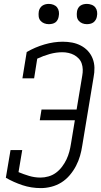

<svg xmlns="http://www.w3.org/2000/svg" viewBox="-20 -957 519 985"><path d="M190 8Q140 8 95 -7Q50 -22 10 -45L34 -187H94L75 -74Q101 -63 129.5 -54.5Q158 -46 188 -46Q208 -46 229 -52Q250 -58 267.5 -71Q285 -84 298.5 -102Q312 -120 321 -139Q330 -158 335.5 -178.5Q341 -199 344 -219L364 -340H184L193 -395H373L402 -569Q405 -585 404.5 -601Q404 -617 399 -631.5Q394 -646 383.5 -657Q373 -668 360 -675Q347 -682 331.5 -685.5Q316 -689 300 -689Q268 -689 235.5 -680Q203 -671 171 -656L155 -555H95L117 -690Q160 -715 208 -729Q256 -743 302 -743Q327 -743 350.5 -738.5Q374 -734 395 -723Q416 -712 431.5 -695Q447 -678 455.5 -656Q464 -634 464.5 -609.5Q465 -585 460 -560L402 -210Q398 -183 390.5 -157Q383 -131 370 -106Q357 -81 338 -58.5Q319 -36 295 -21Q271 -6 243.5 1Q216 8 190 8ZM426 -833Q413 -833 402 -837.5Q391 -842 383.5 -851Q376 -860 374.5 -872.5Q373 -885 375 -898Q376 -906 380.5 -914.5Q385 -923 392.5 -928Q400 -933 408.5 -935Q417 -937 426 -937Q438 -937 450 -932.5Q462 -928 469 -919Q476 -910 478 -897.5Q480 -885 477 -872Q476 -864 471 -855.5Q466 -847 459 -842Q452 -837 443 -835Q434 -833 426 -833ZM230 -833Q218 -833 206.5 -837.5Q195 -842 187.5 -851Q180 -860 178.5 -872.5Q177 -885 179 -898Q180 -906 185 -914.5Q190 -923 197.5 -928Q205 -933 213.5 -935Q222 -937 230 -937Q243 -937 254.5 -932.5Q266 -928 273 -919Q280 -910 282 -897.5Q284 -885 281 -872Q280 -864 275.5 -855.5Q271 -847 264 -842Q257 -837 248 -835Q239 -833 230 -833Z"/></svg>

Font: Iosevka QP Light
Style: Italic
Weight: 300
Italic angle: -9°
Designer: Belleve Invis
Foundry: Belleve Invis
Version: Version 20.0.0; ttfautohint (v1.8.4)